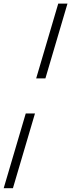

<svg xmlns="http://www.w3.org/2000/svg" viewBox="-66 -758 386 1040"><path d="M180 -333.5H130L249.5 -738.5H299.5ZM-46 261.5 73.5 -143.5H123.5L4 261.5Z"/></svg>

Font: Newsreader 24pt
Style: Italic
Weight: 400
Italic angle: -17°
Designer: Hugues Gentile
Foundry: Production Type
Version: Version 1.003